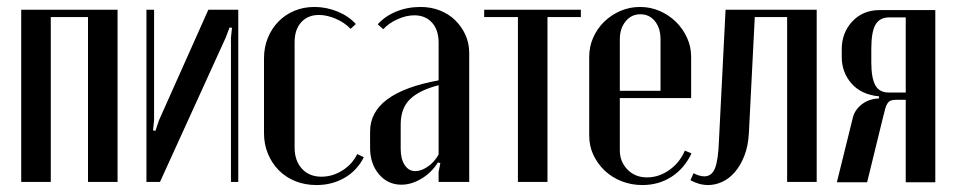

<svg xmlns="http://www.w3.org/2000/svg" viewBox="-20 -523 2745 552"><path d="M318 -495V0H233V-474H126V0H41V-495Z M665 -495V0H644V-414L647 -443L640 -444L629 -415L440 0H401V-495H423V-178L420 -148L427 -147L437 -177L579 -495Z M739 -355Q739 -387 750 -414Q761 -441 780.5 -461Q800 -481 826.5 -492Q853 -503 884 -503Q918 -503 950 -490Q982 -477 1003 -454L988 -440Q971 -458 945.5 -469Q920 -480 897 -480Q865 -480 846 -459Q827 -438 827 -402V-99Q827 -61 848 -38Q869 -15 904 -15Q936 -15 964.5 -33Q993 -51 1007 -80L1026 -71Q1007 -33 971 -12Q935 9 890 9Q857 9 829.5 -2Q802 -13 782 -33Q762 -53 750.5 -80.5Q739 -108 739 -140Z M1044 -145Q1044 -256 1241 -292V-400Q1241 -437 1222 -458Q1203 -479 1171 -479Q1148 -479 1122.5 -467.5Q1097 -456 1082 -439L1066 -453Q1086 -476 1118.5 -489.5Q1151 -503 1189 -503Q1219 -503 1244.5 -493Q1270 -483 1288.5 -465Q1307 -447 1318 -423Q1329 -399 1329 -370V0H1241V-29L1246 -54L1239 -56Q1221 -27 1192 -9.5Q1163 8 1134 8Q1095 8 1069.5 -22Q1044 -52 1044 -98ZM1174 -31Q1191 -31 1210 -44Q1229 -57 1241 -79V-278Q1186 -264 1159 -238Q1132 -212 1132 -165V-95Q1132 -66 1143.5 -48.5Q1155 -31 1174 -31Z M1650 -474H1554V0H1469V-474H1372V-495H1650Z M1674 -360Q1674 -389 1685.5 -415Q1697 -441 1717 -460.5Q1737 -480 1763.5 -491.5Q1790 -503 1820 -503Q1850 -503 1876.5 -491.5Q1903 -480 1923 -460.5Q1943 -441 1955 -415Q1967 -389 1967 -360V-241H1762V-91Q1762 -58 1784 -35.5Q1806 -13 1840 -13Q1874 -13 1904 -34Q1934 -55 1949 -90L1968 -82Q1948 -39 1911 -15Q1874 9 1827 9Q1795 9 1767 -2Q1739 -13 1718.5 -32.5Q1698 -52 1686 -77.5Q1674 -103 1674 -133ZM1879 -262V-410Q1879 -442 1863 -462Q1847 -482 1821 -482Q1795 -482 1778.5 -461.5Q1762 -441 1762 -410V-262Z M1974 -25Q1991 -16 2005 -16Q2026 -16 2035.5 -39Q2045 -62 2047 -119L2066 -495H2328V0H2243V-474H2150L2133 -140Q2131 -103 2120 -75Q2109 -47 2092.5 -28Q2076 -9 2056 0Q2036 9 2016 9Q1990 9 1965 -5Z M2669 1H2584V-236H2555Q2547 -236 2541.5 -234Q2536 -232 2532 -226.5Q2528 -221 2525 -210.5Q2522 -200 2518 -183L2473 1H2386L2431 -181Q2436 -206 2457 -222.5Q2478 -239 2507 -240V-246Q2456 -251 2428 -283Q2400 -315 2400 -360V-381Q2400 -429 2430.5 -461.5Q2461 -494 2509 -494H2669ZM2485 -344Q2485 -299 2496.5 -278Q2508 -257 2535 -257H2584V-473H2537Q2509 -473 2497 -452Q2485 -431 2485 -383Z"/></svg>

Font: Moniqa SemBd Heading
Style: Regular
Weight: 600
Designer: Rajesh Rajput
Foundry: Rajesh Rajput
Version: Version 1.000